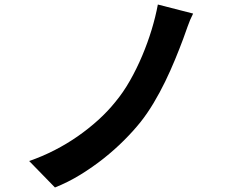

<svg xmlns="http://www.w3.org/2000/svg" viewBox="-20 -792 1040 849"><path d="M834 -732Q820 -705 809.5 -674.5Q799 -644 790 -620Q774 -577 754 -528.5Q734 -480 710.5 -431.5Q687 -383 659.5 -337Q632 -291 602 -253Q570 -213 528.5 -171.5Q487 -130 438.5 -91.5Q390 -53 335.5 -19.5Q281 14 223 37L109 -80Q167 -100 221.5 -128Q276 -156 324 -189.5Q372 -223 414 -261Q456 -299 489 -340Q525 -383 555 -436Q585 -489 609 -546Q633 -603 650.5 -660.5Q668 -718 678 -772L834 -732Z"/></svg>

Font: SpoqaHanSans-Bold
Style: Regular
Weight: 700
Designer: [Spoqa Han Sans] Dong-huui Kim \uAE40 \uB3D9 \uD718   [Noto Sans] Ryoko NISHIZUKA \u897F \u585A \u6DBC \u5B50  (kana & i
Foundry: Spoqa (http://www.spoqa-han-sans.com)
Version: Version 2.000